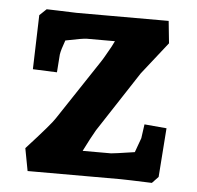

<svg xmlns="http://www.w3.org/2000/svg" viewBox="-42 -540 602 586"><g transform="rotate(5 258.5 -247.0)"><path d="M348 0H63L50 -69Q124 -150 135 -168L257 -352Q263 -361 270 -373.5Q277 -386 285 -400L294 -418H208Q196 -418 143 -407Q132 -377 130 -363L126 -308L52 -311L57 -477L78 -497L112 -496L170 -494H452L459 -426L381 -327L260 -142Q246 -118 225 -76H312Q318 -76 384 -86L400 -130L406 -173L474 -167L463 -17L444 3Q363 0 348 0Z"/></g></svg>

Font: Andada Pro ExtraBold
Style: Regular
Weight: 800
Designer: Carolina Giovagnoli
Foundry: Huerta Tipografica
Version: Version 3.005; ttfautohint (v1.8.4)